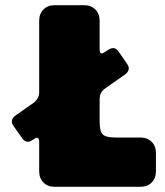

<svg xmlns="http://www.w3.org/2000/svg" viewBox="-20 -720 636 740"><path d="M424 -190Q388 -190 376 -202Q364 -214 364 -250V-337Q364 -351 369 -361Q374 -371 385 -379L462 -433Q474 -442 476 -452.5Q478 -463 469 -475L438 -520Q429 -533 419 -534.5Q409 -536 396 -527L385 -520Q374 -512 369 -514.5Q364 -517 364 -531V-640Q364 -667 347.5 -683.5Q331 -700 304 -700H191Q164 -700 147.5 -683.5Q131 -667 131 -640V-365Q131 -352 125.5 -342Q120 -332 110 -324L40 -275Q28 -266 26 -256Q24 -246 33 -233L65 -188Q73 -176 83.5 -174Q94 -172 106 -181L110 -183Q120 -191 125.5 -188.5Q131 -186 131 -172V-60Q131 -33 147.5 -16.5Q164 0 191 0H521Q548 0 564.5 -16.5Q581 -33 581 -60V-130Q581 -157 564.5 -173.5Q548 -190 521 -190Z"/></svg>

Font: Bolota
Style: Bold
Weight: 240
Designer: Gabriel Pang
Version: Version 1.000